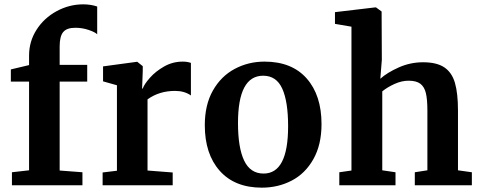

<svg xmlns="http://www.w3.org/2000/svg" viewBox="-20 -854 2218 885"><path d="M114 -478H30V-534L114 -554V-598Q114 -663 148.5 -717Q183 -771 241 -802.5Q299 -834 364 -834Q398 -834 428 -824V-696Q418 -706 388.5 -716Q359 -726 327 -726Q288 -726 271.5 -706.5Q255 -687 255 -640V-555H382V-478H255V-68L360 -60V0H35V-60L114 -69Z M453 -59 519 -67V-461L455 -479V-548L610 -569H613L638 -549V-527L635 -446H638Q645 -466 671 -495.5Q697 -525 736.5 -547.5Q776 -570 822 -570Q844 -570 860 -564V-414Q830 -435 787 -435Q714 -435 660 -396V-68L776 -59V0H453Z M1199 -570Q1325 -570 1393.5 -492.5Q1462 -415 1462 -282Q1462 -187 1424.5 -120.5Q1387 -54 1324.5 -21.5Q1262 11 1187 11Q1062 11 993 -66.5Q924 -144 924 -277Q924 -371 961.5 -437Q999 -503 1062 -536.5Q1125 -570 1199 -570ZM1308 -272Q1308 -386 1281 -445.5Q1254 -505 1193 -505Q1077 -505 1077 -287Q1077 -173 1105.5 -113.5Q1134 -54 1195 -54Q1308 -54 1308 -272Z M1600 -731 1524 -744V-798L1710 -820H1713L1739 -801L1740 -578L1733 -491Q1764 -519 1817.5 -543Q1871 -567 1930 -567Q1993 -567 2028 -543.5Q2063 -520 2077 -472Q2091 -424 2091 -344V-69L2155 -60V0H1892V-60L1950 -69V-344Q1950 -396 1943 -425Q1936 -454 1917.5 -468Q1899 -482 1863 -482Q1832 -482 1799.5 -467.5Q1767 -453 1742 -433V-69L1803 -60V0H1544V-60L1600 -68Z"/></svg>

Font: Koeln Type Serif
Style: Bold
Weight: 700
Designer: Eben Sorkin
Foundry: Eben Sorkin
Version: Version 2.002